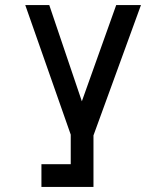

<svg xmlns="http://www.w3.org/2000/svg" viewBox="-20 -540 658 760"><path d="M440 -520 304 -139 175 -520H80L260 -7V110H144V200H350V-4L538 -520Z"/></svg>

Font: Grotesk 02 Mince
Style: Bold
Weight: 400
Designer: Frank Adebiaye, contributions by Jérémy Landes, Ariel Martín Pérez
Foundry: Velvetyne Type Foundry
Version: Version 3.000;Glyphs 3.1.2 (3150)